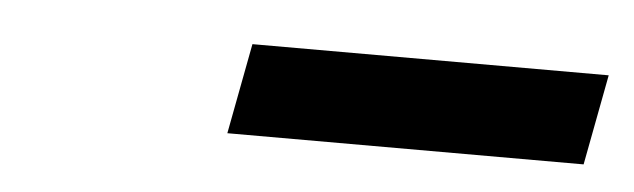

<svg xmlns="http://www.w3.org/2000/svg" viewBox="-24 -809 548 166"><g transform="rotate(5 250.0 -726.5)"><path d="M175.7 -687.2 190.6 -765.8H499.8L484.9 -687.2Z"/></g></svg>

Font: Savate ExtraLight
Style: Italic
Weight: 200
Italic angle: -11°
Designer: Max Esnée
Foundry: Plomb Type
Version: Version 2.000